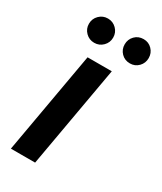

<svg xmlns="http://www.w3.org/2000/svg" viewBox="-177 -758 696 824"><g transform="rotate(30 170.5 -346.0)"><path d="M23 0 112 -504H232L143 0ZM105 -572Q80 -572 62.5 -589.5Q45 -607 45 -632Q45 -657 62.5 -674.5Q80 -692 105 -692Q130 -692 147.5 -674.5Q165 -657 165 -632Q165 -607 147.5 -589.5Q130 -572 105 -572ZM282 -572Q256 -572 239 -589.5Q222 -607 222 -632Q222 -657 239 -674.5Q256 -692 282 -692Q307 -692 324 -674.5Q341 -657 341 -632Q341 -607 324 -589.5Q307 -572 282 -572Z"/></g></svg>

Font: DM Sans SemiBold
Style: Italic
Weight: 600
Italic angle: -10°
Designer: Colophon Foundry, Jonny Pinhorn
Foundry: Colophon Foundry
Version: Version 4.004;gftools[0.9.30]